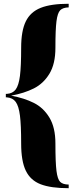

<svg xmlns="http://www.w3.org/2000/svg" viewBox="-20 -802 393 1010"><path d="M271.5 -550.8Q271.5 -465.8 240 -414.1Q208.5 -362.3 158 -336.9Q107.4 -311.5 38.6 -298.8Q107.4 -286.1 158 -260.7Q208.5 -235.4 240 -183.3Q271.5 -131.3 271.5 -46.9Q271.5 52.7 277.1 96.9Q282.7 141.1 296.6 154.8Q310.5 168.5 341.3 168.9V188Q247.1 188 193.6 167.2Q140.1 146.5 115.7 95.9Q91.3 45.4 91.3 -46.9Q91.3 -143.6 85 -193.8Q78.6 -244.1 62.7 -265.9Q46.9 -287.6 15.6 -290H10.7V-308.1H15.6Q46.9 -310.1 62.7 -331.5Q78.6 -353 85 -403.3Q91.3 -453.6 91.3 -550.8Q91.3 -639.6 115.7 -689.5Q140.1 -739.3 194.1 -760.7Q248 -782.2 341.3 -782.2V-763.2Q310.5 -762.2 296.6 -748Q282.7 -733.9 277.1 -690.4Q271.5 -647 271.5 -550.8Z"/></svg>

Font: TypoPRO Playfair Display SC
Style: Regular
Weight: 900
Designer: Claus Eggers Sørensen
Foundry: Claus Eggers Sørensen
Version: Version 1.004;PS 001.004;hotconv 1.0.70;makeotf.lib2.5.58329